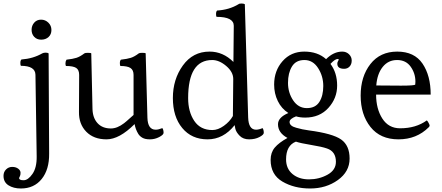

<svg xmlns="http://www.w3.org/2000/svg" viewBox="-99 -784 2516 1094"><path d="M194 -613Q194 -588 177.5 -573Q161 -558 136 -558Q111 -558 96 -574Q81 -590 81 -614Q81 -638 96 -655Q111 -672 135 -672Q159 -672 176.5 -655Q194 -638 194 -613ZM10 231Q10 243 35.5 243Q61 243 86 207Q111 171 110 107L103 -358Q102 -409 20 -409Q17 -412 17 -425.5Q17 -439 23 -445Q90 -450 142 -480Q150 -484 161 -484Q172 -484 178 -480L181 91Q182 182 138.5 236Q95 290 20 290Q-22 290 -50.5 272Q-79 254 -79 218Q-79 196 -64.5 181.5Q-50 167 -29.5 167Q-9 167 4.5 177Q18 187 18 200.5Q18 214 14 221Q10 228 10 231Z M668 -77Q581 10 508 10Q435 10 392.5 -33.5Q350 -77 351 -146L352 -357Q352 -386 335 -397Q318 -408 277 -408Q274 -411 274 -423Q274 -435 280 -444Q316 -448 336.5 -454.5Q357 -461 382 -480Q386 -483 402 -483Q418 -483 421 -480L428 -164Q429 -113 456.5 -82.5Q484 -52 533 -52Q569 -52 608 -82Q621 -92 639.5 -109Q658 -126 662 -129V-357Q662 -385 644.5 -396.5Q627 -408 587 -408Q584 -411 584 -424.5Q584 -438 590 -444Q626 -448 646.5 -454.5Q667 -461 692 -480Q696 -483 712 -483Q728 -483 731 -480L741 -113Q743 -45 788 -45Q804 -45 826 -54Q833 -45 833 -27Q833 -16 808 -3Q783 10 755.5 10Q728 10 712.5 1Q697 -8 689 -21Q673 -47 668 -77Z M973 -225Q973 -147 1008 -95Q1043 -43 1111 -43Q1143 -43 1176.5 -67Q1210 -91 1228 -123L1230 -334Q1230 -374 1190 -408Q1150 -442 1110 -442Q973 -442 973 -225ZM1242 -50 1238 -71Q1174 10 1083.5 10Q993 10 939.5 -54.5Q886 -119 886 -225.5Q886 -332 943 -411Q1000 -490 1095 -490Q1172 -490 1231 -431L1233 -637Q1233 -688 1135 -688Q1132 -691 1132 -704.5Q1132 -718 1138 -724Q1207 -728 1260 -760Q1264 -764 1277 -764Q1290 -764 1296 -760L1315 -115Q1317 -45 1360 -45Q1376 -45 1397 -54Q1404 -45 1404 -27Q1404 -16 1379 -3Q1354 10 1320.5 10Q1287 10 1267 -10Q1247 -30 1242 -50Z M1851 -490Q1874 -490 1889.5 -475Q1905 -460 1905 -439Q1905 -418 1893 -405Q1881 -392 1862 -392Q1823 -392 1823 -421Q1823 -429 1827 -435.5Q1831 -442 1831 -445Q1831 -448 1825 -448Q1810 -448 1784 -420Q1822 -369 1822 -296.5Q1822 -224 1772 -169Q1722 -114 1640 -114Q1610 -114 1588 -121Q1551 -107 1551 -89Q1551 -66 1589 -56Q1623 -46 1661 -41Q1797 -23 1845 11Q1893 45 1893 119.5Q1893 194 1826 242Q1759 290 1668 290Q1577 290 1510 250.5Q1443 211 1443 127Q1443 85 1466.5 57Q1490 29 1539 2Q1485 -27 1485 -76Q1485 -115 1544 -140Q1505 -165 1484 -208Q1463 -251 1463 -302Q1463 -381 1511 -435.5Q1559 -490 1635 -490Q1711 -490 1759 -447Q1802 -490 1851 -490ZM1815 138Q1815 79 1764 62Q1736 52 1674.5 42Q1613 32 1587 23Q1531 45 1531 124Q1531 177 1567.5 207.5Q1604 238 1661.5 238Q1719 238 1767 211.5Q1815 185 1815 138ZM1542 -312Q1542 -256 1571.5 -212Q1601 -168 1649.5 -168Q1698 -168 1720.5 -203Q1743 -238 1743 -294Q1743 -350 1713.5 -396Q1684 -442 1635.5 -442Q1587 -442 1564.5 -405Q1542 -368 1542 -312Z M2344 -59Q2275 10 2171.5 10Q2068 10 2012 -60.5Q1956 -131 1956 -239.5Q1956 -348 2011.5 -419Q2067 -490 2164.5 -490Q2262 -490 2308.5 -421.5Q2355 -353 2355 -245H2044Q2044 -164 2079.5 -108.5Q2115 -53 2181 -53Q2271 -53 2333 -98Q2337 -95 2343 -84Q2349 -73 2349 -68.5Q2349 -64 2344 -59ZM2045 -297 2186 -296Q2262 -296 2267 -302Q2268 -307 2268 -319Q2268 -366 2241 -404Q2214 -442 2163.5 -442Q2113 -442 2081.5 -402.5Q2050 -363 2045 -297Z"/></svg>

Font: Esteban
Style: Regular
Weight: 400
Designer: Angelica Diaz Rivera
Foundry: Angelica Diaz Rivera
Version: Version 1.002